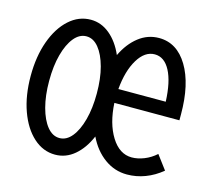

<svg xmlns="http://www.w3.org/2000/svg" viewBox="-80 -590 760 693"><g transform="rotate(15 300.0 -243.0)"><path d="M179 8Q134 8 98 -24.5Q62 -57 41.5 -114Q21 -171 21 -244Q21 -317 41.5 -374Q62 -431 98 -463.5Q134 -496 179 -496Q218 -496 250 -469.5Q282 -443 302 -397Q324 -443 358 -469.5Q392 -496 434 -496Q501 -496 541 -429.5Q581 -363 581 -250V-228H338Q342 -152 372.5 -103Q403 -54 449 -54Q471 -54 495 -63.5Q519 -73 539 -91L578 -39Q549 -15 516 -2.5Q483 10 448 10Q402 10 364 -17.5Q326 -45 303 -93Q283 -46 251 -19Q219 8 179 8ZM434 -435Q397 -435 371 -392Q345 -349 339 -280H516Q513 -354 491.5 -394.5Q470 -435 434 -435ZM179 -54Q205 -54 225 -78.5Q245 -103 256.5 -146Q268 -189 268 -244Q268 -300 256.5 -342.5Q245 -385 225 -409.5Q205 -434 179 -434Q153 -434 133 -409.5Q113 -385 101.5 -342.5Q90 -300 90 -244Q90 -189 101.5 -146Q113 -103 133 -78.5Q153 -54 179 -54Z"/></g></svg>

Font: Red Hat Mono VF Light
Style: Regular
Weight: 300
Monospace: yes
Designer: Pentagram, MCKL
Foundry: Pentagram, MCKL
Version: Version 1.023